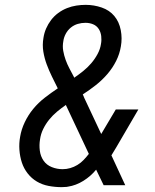

<svg xmlns="http://www.w3.org/2000/svg" viewBox="-20 -763 640 791"><path d="M234 8Q207 8 180.5 3Q154 -2 132 -15Q110 -28 94 -48.5Q78 -69 70 -93.5Q62 -118 60 -145.5Q58 -173 63 -200Q68 -230 82 -259.5Q96 -289 117 -314.5Q138 -340 164.5 -360.5Q191 -381 218 -399Q206 -423 194 -447.5Q182 -472 172.5 -497.5Q163 -523 158.5 -550.5Q154 -578 159 -607Q162 -627 170 -645.5Q178 -664 190.5 -680.5Q203 -697 220 -709.5Q237 -722 256 -729.5Q275 -737 294.5 -740Q314 -743 333 -743Q367 -743 399 -732Q431 -721 451 -697Q471 -673 477.5 -639Q484 -605 478 -572Q473 -541 458.5 -512Q444 -483 422.5 -458Q401 -433 375 -412.5Q349 -392 321 -374Q322 -371 324 -367.5Q326 -364 327 -360L397 -211L457 -312H550L459 -156Q454 -148 449 -139.5Q444 -131 439 -123L496 0H407L376 -64Q354 -37 323.5 -18Q293 1 260 6L254 7ZM286 -443Q305 -456 323 -470.5Q341 -485 356 -502.5Q371 -520 382 -540.5Q393 -561 396 -582Q399 -598 397 -614.5Q395 -631 386.5 -644Q378 -657 363.5 -663Q349 -669 332 -669Q316 -669 300.5 -664.5Q285 -660 272 -649.5Q259 -639 251 -624Q243 -609 241 -594Q237 -573 240.5 -553.5Q244 -534 250.5 -516Q257 -498 266 -481Q275 -464 284 -447L285 -445Q285 -445 285 -445Q285 -445 285 -444ZM238 -66Q254 -66 269.5 -70.5Q285 -75 299 -83.5Q313 -92 324.5 -104Q336 -116 346 -129L252 -329V-330V-331Q233 -318 215 -303Q197 -288 182.5 -270Q168 -252 158 -231.5Q148 -211 145 -189Q141 -166 144 -142.5Q147 -119 159.5 -101Q172 -83 193.5 -74.5Q215 -66 238 -66Z"/></svg>

Font: Iosevka Slab Extended Oblique
Style: Regular
Weight: 400
Width: 7
Italic angle: -9°
Monospace: yes
Designer: Belleve Invis
Foundry: Belleve Invis
Version: Version 11.1.0; ttfautohint (v1.8.3)